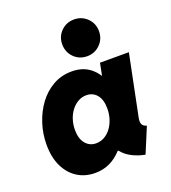

<svg xmlns="http://www.w3.org/2000/svg" viewBox="-143 -893 895 1007"><g transform="rotate(-20 304.5 -389.5)"><path d="M215.8 7.8Q161.1 7.8 118.2 -19Q75.2 -45.9 50.5 -96.7Q25.9 -147.5 25.9 -218.8Q25.9 -278.8 44.2 -335.4Q62.5 -392.1 95.9 -437.3Q129.4 -482.4 176.3 -508.8Q223.1 -535.2 280.3 -535.2Q337.4 -535.2 376.5 -507.6Q415.5 -480 436.5 -431.6L332 -460H493.2L411.1 -398.4L436.5 -527.3H597.7L528.3 -185.5Q523.9 -163.6 529.8 -150.9Q535.6 -138.2 554.7 -132.8L496.1 7.8Q457.5 0.5 425.5 -15.9Q393.6 -32.2 374.5 -55.2Q355.5 -78.1 356.4 -104.5L443.4 -60.5H283.2L398.4 -104.5Q365.7 -51.8 320.1 -22Q274.4 7.8 215.8 7.8ZM273.9 -136.7Q298.8 -136.7 320.3 -148.9Q341.8 -161.1 357.4 -182.1Q373 -203.1 381.8 -230.5Q390.6 -257.8 390.6 -288.6Q390.6 -338.4 368.4 -365Q346.2 -391.6 310.1 -391.6Q285.2 -391.6 263.7 -379.4Q242.2 -367.2 226.1 -346.2Q210 -325.2 201.2 -297.9Q192.4 -270.5 192.4 -240.2Q192.4 -191.4 215.1 -164.1Q237.8 -136.7 273.9 -136.7ZM385.7 -582Q342.3 -582 312.7 -611.8Q283.2 -641.6 283.2 -685.1Q283.2 -728 312.7 -757.6Q342.3 -787.1 385.7 -787.1Q428.7 -787.1 458.5 -757.6Q488.3 -728 488.3 -685.1Q488.3 -641.6 458.5 -611.8Q428.7 -582 385.7 -582Z"/></g></svg>

Font: Reddit Sans Black
Style: Italic
Weight: 900
Italic angle: -11.25°
Designer: Stephen Hutchings
Version: Version 1.013